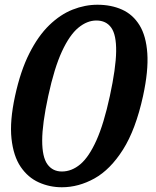

<svg xmlns="http://www.w3.org/2000/svg" viewBox="-20 -780 658 810"><path d="M43.5 -375Q20.5 -269 28.5 -195.2Q36.5 -121.5 67.2 -76.2Q98 -31 143.8 -10.5Q189.5 10 241 10Q311.5 10 378.5 -27.2Q445.5 -64.5 499 -149Q552.5 -233.5 583.5 -375Q606.5 -481 601.5 -554.8Q596.5 -628.5 568.5 -673.8Q540.5 -719 494.8 -739.5Q449 -760 391 -760Q338.5 -760 286.5 -739.5Q234.5 -719 187.8 -673.8Q141 -628.5 103.8 -554.8Q66.5 -481 43.5 -375ZM183.5 -375Q209 -493 241.2 -562.8Q273.5 -632.5 310.5 -663Q347.5 -693.5 386.5 -693.5Q428 -693.5 449.5 -663Q471 -632.5 470 -562.8Q469 -493 443.5 -375Q418 -257 386.5 -187.2Q355 -117.5 318.8 -87Q282.5 -56.5 241 -56.5Q202 -56.5 180 -87Q158 -117.5 158 -187.2Q158 -257 183.5 -375Z"/></svg>

Font: Besley SemiBold
Style: Italic
Weight: 600
Italic angle: -13°
Designer: Owen Earl
Foundry: indestructible type*
Version: Version 2.001